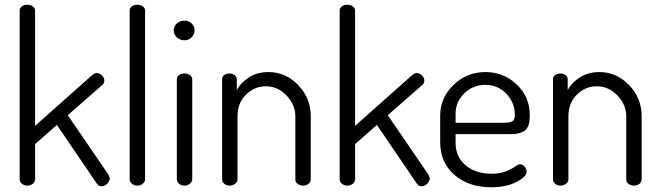

<svg xmlns="http://www.w3.org/2000/svg" viewBox="-20 -783 2786 810"><path d="M413 -426 266 -297 439 -44Q443 -36 443 -30Q443 -19 432 -8Q421 3 408 3Q396 3 388 -9L220 -256L128 -175V-26Q128 -16 118.5 -8Q109 0 95 0Q82 0 72.5 -8Q63 -16 63 -26V-739Q63 -749 72 -756Q81 -763 95 -763Q109 -763 118.5 -756Q128 -749 128 -739V-252L372 -469Q382 -475 387 -475Q399 -475 409.5 -465.5Q420 -456 420 -444Q420 -432 413 -426Z M592 -739V-26Q592 -16 582.5 -8Q573 0 559 0Q546 0 536.5 -8Q527 -16 527 -26V-739Q527 -749 536 -756Q545 -763 559 -763Q573 -763 582.5 -756Q592 -749 592 -739Z M791 -449V-26Q791 -16 781 -8Q771 0 758 0Q745 0 735.5 -8Q726 -16 726 -26V-449Q726 -459 735 -466Q744 -473 758 -473Q772 -473 781.5 -466Q791 -459 791 -449ZM758 -696Q776 -696 788.5 -684Q801 -672 801 -655Q801 -638 788.5 -625.5Q776 -613 758 -613Q739 -613 726 -625.5Q713 -638 713 -655Q713 -672 726 -684Q739 -696 758 -696Z M982 -292V-26Q982 -16 972 -8Q962 0 949 0Q935 0 926 -8Q917 -16 917 -26V-449Q917 -460 926 -466.5Q935 -473 949 -473Q961 -473 970 -466Q979 -459 979 -449V-403Q996 -435 1031 -457Q1066 -479 1113 -479Q1185 -479 1238 -424Q1291 -369 1291 -292V-26Q1291 -14 1281 -7Q1271 0 1258 0Q1246 0 1236 -7Q1226 -14 1226 -26V-292Q1226 -341 1189 -380Q1152 -419 1101 -419Q1054 -419 1018 -384Q982 -349 982 -292Z M1763 -426 1616 -297 1789 -44Q1793 -36 1793 -30Q1793 -19 1782 -8Q1771 3 1758 3Q1746 3 1738 -9L1570 -256L1478 -175V-26Q1478 -16 1468.5 -8Q1459 0 1445 0Q1432 0 1422.5 -8Q1413 -16 1413 -26V-739Q1413 -749 1422 -756Q1431 -763 1445 -763Q1459 -763 1468.5 -756Q1478 -749 1478 -739V-252L1722 -469Q1732 -475 1737 -475Q1749 -475 1759.5 -465.5Q1770 -456 1770 -444Q1770 -432 1763 -426Z M2028 -479Q2104 -479 2159.5 -427Q2215 -375 2215 -297Q2215 -269 2208.5 -252Q2202 -235 2187.5 -228Q2173 -221 2161 -219Q2149 -217 2128 -217H1902V-180Q1902 -121 1944.5 -85.5Q1987 -50 2054 -50Q2088 -50 2113.5 -60Q2139 -70 2152.5 -80Q2166 -90 2174 -90Q2185 -90 2193.5 -79.5Q2202 -69 2202 -59Q2202 -38 2159 -15.5Q2116 7 2052 7Q1957 7 1897 -45.5Q1837 -98 1837 -183V-295Q1837 -370 1893 -424.5Q1949 -479 2028 -479ZM1902 -265H2102Q2132 -265 2142 -271.5Q2152 -278 2152 -299Q2152 -349 2116.5 -387Q2081 -425 2027 -425Q1975 -425 1938.5 -389Q1902 -353 1902 -303Z M2378 -292V-26Q2378 -16 2368 -8Q2358 0 2345 0Q2331 0 2322 -8Q2313 -16 2313 -26V-449Q2313 -460 2322 -466.5Q2331 -473 2345 -473Q2357 -473 2366 -466Q2375 -459 2375 -449V-403Q2392 -435 2427 -457Q2462 -479 2509 -479Q2581 -479 2634 -424Q2687 -369 2687 -292V-26Q2687 -14 2677 -7Q2667 0 2654 0Q2642 0 2632 -7Q2622 -14 2622 -26V-292Q2622 -341 2585 -380Q2548 -419 2497 -419Q2450 -419 2414 -384Q2378 -349 2378 -292Z"/></svg>

Font: Dosis
Style: Book
Weight: 400
Designer: EdgarTolentino, PabloImpallari, IginoMarini
Foundry: EdgarTolentino, PabloImpallari, IginoMarini
Version: Version 1.007